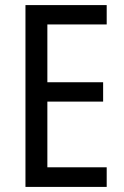

<svg xmlns="http://www.w3.org/2000/svg" viewBox="-20 -734 488 754"><path d="M399 0V-77H166V-335H385V-411H166V-638H399V-714H80V0Z"/></svg>

Font: Noto Sans Lao Looped Condensed
Style: Regular
Weight: 400
Width: 3
Designer: Mark Frömberg, Ben Mitchell
Foundry: The Fontpad Ltd
Version: Version 1.003